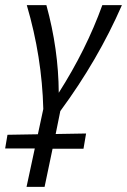

<svg xmlns="http://www.w3.org/2000/svg" viewBox="-44 -436 493 745"><path d="M172 84 290 82 280 141H160L129 289H59L91 140H-24L-15 87L103 85L124 -13Q119 -215 60 -416H136Q183 -245 184 -76Q291 -244 353 -416H429Q336 -203 190 -5Z"/></svg>

Font: Ysabeau Medium
Style: Italic
Weight: 500
Italic angle: -12°
Designer: Christian Thalmann (Catharsis Fonts)
Version: Version 0.003